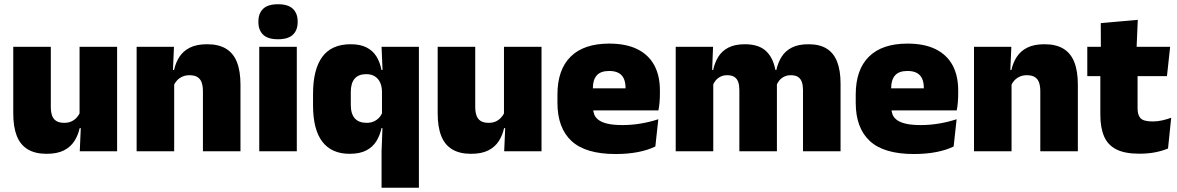

<svg xmlns="http://www.w3.org/2000/svg" viewBox="-20 -713 5550 905"><path d="M219.5 -492.5V-209.5Q219.5 -186 225.2 -169Q231 -152 245 -143Q259 -134 283 -134Q302 -134 316.2 -140.5Q330.5 -147 340.8 -158Q351 -169 357 -182L384 -109H355.5Q348 -75 330.2 -47.5Q312.5 -20 281 -4Q249.5 12 199.5 12Q146 12 111 -9Q76 -30 59.2 -72.2Q42.5 -114.5 42.5 -179V-492.5ZM532 -492.5V0H356L361.5 -126.5L355 -144.5V-492.5Z M936.5 0V-283Q936.5 -306.5 930.8 -323.5Q925 -340.5 911 -349.5Q897 -358.5 873 -358.5Q854.5 -358.5 840 -352Q825.5 -345.5 815.2 -334.8Q805 -324 799 -310.5L772 -383.5H800.5Q808 -418 825.8 -445.2Q843.5 -472.5 875.2 -488.5Q907 -504.5 956.5 -504.5Q1010.5 -504.5 1045.2 -483.5Q1080 -462.5 1096.8 -420.2Q1113.5 -378 1113.5 -313.5V0ZM624 0V-492.5H800L794.5 -366L801 -348V0Z M1202 0V-492.5H1379V0ZM1290.5 -528Q1242 -528 1220 -549.8Q1198 -571.5 1198 -608.5V-612.5Q1198 -649.5 1220 -671.2Q1242 -693 1290.5 -693Q1338.5 -693 1360.8 -671.2Q1383 -649.5 1383 -612.5V-608.5Q1383 -571 1360.8 -549.5Q1338.5 -528 1290.5 -528Z M1628 12Q1543 12 1499.2 -45.2Q1455.5 -102.5 1455.5 -217V-269.5Q1455.5 -386 1499.2 -445.2Q1543 -504.5 1633 -504.5Q1678 -504.5 1707.5 -489.5Q1737 -474.5 1754 -447.5Q1771 -420.5 1778 -383.5H1823.5L1780.5 -281Q1780 -307 1771.2 -325.2Q1762.5 -343.5 1746.2 -353.5Q1730 -363.5 1706 -363.5Q1670.5 -363.5 1652 -342.5Q1633.5 -321.5 1633.5 -279.5V-219Q1633.5 -176.5 1652.2 -155.2Q1671 -134 1708.5 -134Q1727 -134 1741.8 -140.5Q1756.5 -147 1767 -158.5Q1777.5 -170 1783.5 -185L1827 -109H1778Q1771 -75 1754 -47.5Q1737 -20 1706.5 -4Q1676 12 1628 12ZM1778.5 172V0L1783.5 -128.5L1780.5 -153V-350L1783.5 -372.5L1778.5 -492.5H1954.5V172Z M2220 -492.5V-209.5Q2220 -186 2225.8 -169Q2231.5 -152 2245.5 -143Q2259.5 -134 2283.5 -134Q2302.5 -134 2316.8 -140.5Q2331 -147 2341.2 -158Q2351.5 -169 2357.5 -182L2384.5 -109H2356Q2348.5 -75 2330.8 -47.5Q2313 -20 2281.5 -4Q2250 12 2200 12Q2146.5 12 2111.5 -9Q2076.5 -30 2059.8 -72.2Q2043 -114.5 2043 -179V-492.5ZM2532.5 -492.5V0H2356.5L2362 -126.5L2355.5 -144.5V-492.5Z M2881.5 13Q2740 13 2673.8 -48.5Q2607.5 -110 2607.5 -228.5V-267Q2607.5 -384.5 2669.8 -446Q2732 -507.5 2851.5 -507.5Q2931 -507.5 2984 -481.2Q3037 -455 3063.8 -405.8Q3090.5 -356.5 3090.5 -287V-271.5Q3090.5 -251.5 3088.8 -230.8Q3087 -210 3083.5 -192.5H2925Q2927 -223 2927.8 -250Q2928.5 -277 2928.5 -298.5Q2928.5 -324.5 2920.5 -342.2Q2912.5 -360 2895.5 -369.2Q2878.5 -378.5 2851.5 -378.5Q2811 -378.5 2792.8 -357.5Q2774.5 -336.5 2774.5 -298V-253.5L2775.5 -234.5V-203.5Q2775.5 -188 2781 -173.5Q2786.5 -159 2801.2 -147.8Q2816 -136.5 2843.2 -130Q2870.5 -123.5 2914 -123.5Q2958.5 -123.5 3001 -130.8Q3043.5 -138 3083 -151L3069 -22.5Q3034.5 -5.5 2986.8 3.8Q2939 13 2881.5 13ZM2701 -192.5V-296.5H3048V-192.5Z M3765 0V-288Q3765 -310 3759.8 -325.8Q3754.5 -341.5 3742 -350Q3729.5 -358.5 3707.5 -358.5Q3690 -358.5 3676.8 -352Q3663.5 -345.5 3654.2 -334.8Q3645 -324 3640 -310.5L3624.5 -383.5H3639.5Q3647 -418 3664 -445.2Q3681 -472.5 3711.8 -488.5Q3742.5 -504.5 3791 -504.5Q3843 -504.5 3876.2 -484Q3909.5 -463.5 3925.8 -422.2Q3942 -381 3942 -318.5V0ZM3165 0V-492.5H3341L3335.5 -352.5L3342 -348V0ZM3465 0V-288Q3465 -310 3459.8 -325.8Q3454.5 -341.5 3442 -350Q3429.5 -358.5 3407.5 -358.5Q3390 -358.5 3376.8 -352Q3363.5 -345.5 3354.2 -334.8Q3345 -324 3340 -310.5L3313 -383.5H3341.5Q3349 -418 3365.8 -445.2Q3382.5 -472.5 3413 -488.5Q3443.5 -504.5 3491 -504.5Q3559.5 -504.5 3594.2 -469Q3629 -433.5 3637.5 -366.5Q3638.5 -356.5 3640.2 -341Q3642 -325.5 3642 -314V0Z M4287.5 13Q4146 13 4079.8 -48.5Q4013.5 -110 4013.5 -228.5V-267Q4013.5 -384.5 4075.8 -446Q4138 -507.5 4257.5 -507.5Q4337 -507.5 4390 -481.2Q4443 -455 4469.8 -405.8Q4496.5 -356.5 4496.5 -287V-271.5Q4496.5 -251.5 4494.8 -230.8Q4493 -210 4489.5 -192.5H4331Q4333 -223 4333.8 -250Q4334.5 -277 4334.5 -298.5Q4334.5 -324.5 4326.5 -342.2Q4318.5 -360 4301.5 -369.2Q4284.5 -378.5 4257.5 -378.5Q4217 -378.5 4198.8 -357.5Q4180.5 -336.5 4180.5 -298V-253.5L4181.5 -234.5V-203.5Q4181.5 -188 4187 -173.5Q4192.5 -159 4207.2 -147.8Q4222 -136.5 4249.2 -130Q4276.5 -123.5 4320 -123.5Q4364.5 -123.5 4407 -130.8Q4449.5 -138 4489 -151L4475 -22.5Q4440.5 -5.5 4392.8 3.8Q4345 13 4287.5 13ZM4107 -192.5V-296.5H4454V-192.5Z M4883.5 0V-283Q4883.5 -306.5 4877.8 -323.5Q4872 -340.5 4858 -349.5Q4844 -358.5 4820 -358.5Q4801.5 -358.5 4787 -352Q4772.5 -345.5 4762.2 -334.8Q4752 -324 4746 -310.5L4719 -383.5H4747.5Q4755 -418 4772.8 -445.2Q4790.5 -472.5 4822.2 -488.5Q4854 -504.5 4903.5 -504.5Q4957.5 -504.5 4992.2 -483.5Q5027 -462.5 5043.8 -420.2Q5060.5 -378 5060.5 -313.5V0ZM4571 0V-492.5H4747L4741.5 -366L4748 -348V0Z M5350 11.5Q5281.5 11.5 5241.2 -9.2Q5201 -30 5183.8 -71Q5166.5 -112 5166.5 -172V-436H5342V-202Q5342 -170 5356.5 -155.2Q5371 -140.5 5413.5 -140.5Q5436.5 -140.5 5459.2 -145.8Q5482 -151 5500.5 -158L5485.5 -13Q5459.5 -2 5425.5 4.8Q5391.5 11.5 5350 11.5ZM5105 -354V-492.5H5495.5L5480.5 -354ZM5169 -480.5 5168.5 -604 5343 -619.5 5337 -480.5Z"/></svg>

Font: Anek Telugu Medium ExtraBold
Style: Regular
Weight: 800
Version: Version 1.003